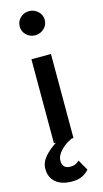

<svg xmlns="http://www.w3.org/2000/svg" viewBox="-140 -752 547 1015"><g transform="rotate(-15 133.5 -244.5)"><path d="M65 -643Q65 -671 85 -690Q105 -709 133 -709Q161 -709 181.5 -690Q202 -671 202 -643Q202 -615 181.5 -596Q161 -577 133 -577Q105 -577 85 -596Q65 -615 65 -643ZM182 122 215 180Q203 195 180.5 207.5Q158 220 122 220Q64 220 32.5 193Q1 166 1 120Q1 84 27 54Q53 24 91 0H80V-460H187V0H177Q138 18 113.5 45Q89 72 89 97Q89 142 132 142Q149 142 160 137Q171 132 182 122Z"/></g></svg>

Font: Jost* Medium
Style: Regular
Weight: 500
Version: Version 3.7